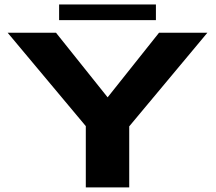

<svg xmlns="http://www.w3.org/2000/svg" viewBox="-20 -818 943 838"><path d="M354.5 0H544V-266.5L885 -675H674L450 -393.5H449.5L224.5 -675H13.5L354.5 -267.5ZM238 -730H660.5V-798.5H238Z"/></svg>

Font: Anybody Expanded
Style: Bold
Weight: 700
Width: 7
Designer: Tyler Finck
Foundry: Etcetera Type Company
Version: Version 1.113;gftools[0.9.25]